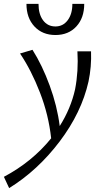

<svg xmlns="http://www.w3.org/2000/svg" viewBox="-73 -678 530 987"><path d="M63 -658H125Q125 -605 148.5 -573.5Q172 -542 212 -542Q251 -542 275 -574Q299 -606 299 -658H360Q360 -586 319.5 -542Q279 -498 212 -498Q145 -498 104 -542Q63 -586 63 -658ZM395 -414Q398 -335 382 -259Q346 -99 233.5 49.5Q121 198 -26 289L-53 231Q92 154 190 33Q177 -87 132.5 -202Q88 -317 30 -403L94 -422Q144 -343 182.5 -238Q221 -133 234 -30Q291 -120 313 -219Q331 -312 325 -414Z"/></svg>

Font: EauTestInfant
Style: Italic
Weight: 400
Italic angle: -12°
Designer: Christian Thalmann (Catharsis Fonts)
Version: Version 0.001;PS 000.001;hotconv 1.0.88;makeotf.lib2.5.64775